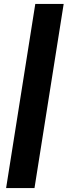

<svg xmlns="http://www.w3.org/2000/svg" viewBox="-20 -839 343 974"><path d="M159 -819H303L155 115H11Z"/></svg>

Font: Bitter Thin Black
Style: Italic
Weight: 900
Italic angle: -9°
Version: Version 3.020